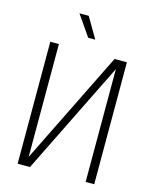

<svg xmlns="http://www.w3.org/2000/svg" viewBox="-132 -994 863 1080"><g transform="rotate(15 300.0 -453.5)"><path d="M523 0H473V-657L149 0H77V-710H127V-53L451 -710H523ZM277 -787 194 -907H248L318 -787Z"/></g></svg>

Font: Geist Mono UltraLight
Style: Regular
Weight: 200
Monospace: yes
Designer: Basement.studio, Andrés Briganti, Mateo Zaragoza
Foundry: Basement.studio, Vercel, Andrés Briganti, Guido Ferreyra, Mateo Zaragoza
Version: Version 1.400; ttfautohint (v1.8.4.7-5d5b)